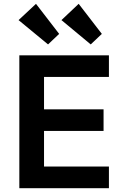

<svg xmlns="http://www.w3.org/2000/svg" viewBox="-20 -983 642 1003"><path d="M454 -751 301 -878 391 -963 512 -806ZM231 -751 77 -878 168 -963 289 -806ZM81 0V-694H549V-581H210V-412H521V-299H210V-113H549V0Z"/></svg>

Font: Cantarell
Style: Bold
Weight: 700
Designer: Dave Crossland, Nikolaus Waxweiler, Florian Fecher, Jacques Le Bailly, Eben Sorkin, Alexei Vanyashin, Alexios Zavras, Em
Version: Version 0.303